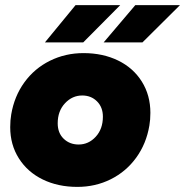

<svg xmlns="http://www.w3.org/2000/svg" viewBox="-20 -720 725 752"><path d="M20 -222Q20 -249 24 -272Q36 -343 75.5 -397.5Q115 -452 175.5 -482Q236 -512 307 -512Q383 -512 442.5 -483Q502 -454 535.5 -400.5Q569 -347 569 -278Q569 -251 565 -228Q553 -157 513.5 -102.5Q474 -48 414 -18Q354 12 283 12Q207 12 147.5 -17Q88 -46 54 -99.5Q20 -153 20 -222ZM288 -154Q327 -154 355 -184.5Q383 -215 383 -263Q383 -300 360 -323Q337 -346 302 -346Q263 -346 234.5 -315.5Q206 -285 206 -237Q206 -199 229.5 -176.5Q253 -154 288 -154ZM510 -700H685L538 -554H386ZM276 -700H451L306 -554H156Z"/></svg>

Font: Oak Sans Black
Style: Italic
Weight: 900
Italic angle: -9.5°
Foundry: Erik Kennedy, Walven
Version: Version 1.000